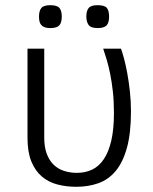

<svg xmlns="http://www.w3.org/2000/svg" viewBox="-20 -698 585 733"><path d="M85 -512.2H148.9V-172.9Q148.9 -136.7 158.4 -111.1Q168 -85.4 184.6 -69.3Q201.2 -53.2 224.1 -45.7Q247.1 -38.1 273.9 -38.1Q305.7 -38.1 331.8 -50.5Q357.9 -63 376.5 -90.6Q395 -118.2 405 -161.6Q415 -205.1 415 -267.1Q415 -311 410.9 -348.4Q406.7 -385.7 400.6 -416Q394.5 -446.3 387.2 -470.5Q379.9 -494.6 374 -512.2H441.9Q446.8 -499 453.4 -474.9Q460 -450.7 465.8 -418.9Q471.7 -387.2 475.8 -349.9Q480 -312.5 480 -272.9Q480 -189.5 464.6 -133.8Q449.2 -78.1 421.6 -45.2Q394 -12.2 355.5 1.5Q316.9 15.1 271 15.1Q232.4 15.1 198.5 6.1Q164.6 -2.9 139.4 -24.4Q114.3 -45.9 99.6 -81.8Q85 -117.7 85 -171.9ZM396.5 -634.8Q396.5 -611.3 387 -601.1Q377.4 -590.8 352.5 -590.8Q326.7 -590.8 318.1 -603Q309.6 -615.2 309.6 -634.8Q309.6 -656.7 318.6 -667.5Q327.6 -678.2 352.5 -678.2Q378.9 -678.2 387.7 -668Q396.5 -657.7 396.5 -634.8ZM215.8 -634.8Q215.8 -611.3 206.3 -601.1Q196.8 -590.8 171.9 -590.8Q158.7 -590.8 150.4 -594Q142.1 -597.2 137.2 -603Q132.3 -608.9 130.6 -616.9Q128.9 -625 128.9 -634.8Q128.9 -656.7 137.9 -667.5Q147 -678.2 171.9 -678.2Q197.8 -678.2 206.8 -667.7Q215.8 -657.2 215.8 -634.8Z"/></svg>

Font: Clear Sans Light
Style: Regular
Weight: 300
Foundry: Intel Corporation
Version: Version 1.00